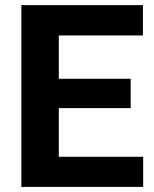

<svg xmlns="http://www.w3.org/2000/svg" viewBox="-20 -731 602 751"><path d="M491.2 -308.1H210V-117.7H540V0H63.5V-710.9H539.1V-592.3H210V-422.9H491.2Z"/></svg>

Font: Vazir UI
Style: Bold-UI
Weight: 700
Designer: Saber Rastikerdar
Foundry: Saber Rastikerdar
Version: Version 30.1.0